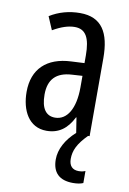

<svg xmlns="http://www.w3.org/2000/svg" viewBox="-87 -600 590 878"><g transform="rotate(10 208.0 -161.5)"><path d="M286 117C286 79 301 45 346 0H353V-362C353 -480 314 -547 213 -547C162 -547 115 -534 73 -508L99 -447C137 -469 170 -480 200 -480C251 -480 272 -442 272 -360V-325L211 -322C98 -317 34 -256 34 -150C34 -65 71 10 154 10C210 10 249 -18 277 -74H279L290 -4C245 36 219 84 219 131C219 192 251 224 315 224C335 224 351 221 362 216V160C355 163 346 166 331 166C302 166 286 149 286 117ZM225 -263 273 -266V-212C273 -114 238 -56 182 -56C141 -56 117 -86 117 -152C117 -222 152 -259 225 -263Z"/></g></svg>

Font: Noto Sans Arabic UI XCn
Style: Regular
Weight: 400
Width: 2
Designer: Monotype Design Team, Nadine Chahine and Nizar Qandah
Foundry: Monotype Imaging Inc.
Version: Version 2.010